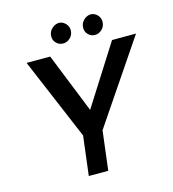

<svg xmlns="http://www.w3.org/2000/svg" viewBox="-129 -1010 1003 1115"><g transform="rotate(-15 372.5 -452.0)"><path d="M745 -728 412 -236 383 0H266L295 -236L87 -728H229L373 -369L601 -728ZM332 -904Q352 -902 368 -885.5Q384 -869 384 -846Q384 -817 363.5 -798.5Q343 -780 319 -782Q297 -783 281 -799Q265 -815 265 -839Q265 -867 286 -886Q307 -905 332 -904ZM523 -904Q544 -902 559.5 -885.5Q575 -869 575 -846Q575 -817 554.5 -798.5Q534 -780 510 -782Q489 -783 473 -799Q457 -815 457 -839Q457 -867 477.5 -886Q498 -905 523 -904Z"/></g></svg>

Font: Josefin Sans SemiBold
Style: Italic
Weight: 600
Italic angle: -7°
Designer: Santiago Orozco
Foundry: Typemade
Version: Version 2.000